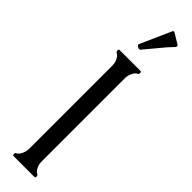

<svg xmlns="http://www.w3.org/2000/svg" viewBox="-365 -1049 1024 1024"><g transform="rotate(45 146.5 -537.5)"><path d="M192.4 -1072.3Q198.7 -1077.6 205.1 -1072.3L262.7 -1037.6Q268.1 -1029.8 262.7 -1022.5Q262.7 -1022.5 230.5 -987.8L141.6 -881.3Q130.9 -869.1 113.3 -888.2Q110.4 -891.1 113.8 -896ZM62.5 -799.8H220.7Q227.1 -799.8 227.1 -791.3Q227.1 -782.7 224.9 -781Q222.7 -779.3 218.8 -777.6Q214.8 -775.9 208.7 -769.8Q202.6 -763.7 195.8 -747.3Q189 -731 189 -714.4V-85.4Q189 -49.8 212.4 -26.4Q214.4 -24.4 220.7 -21.5Q227.1 -18.6 227.1 -9.3Q227.1 0 220.7 0H62.5Q56.2 0 56.2 -8.5Q56.2 -17.1 58.3 -18.8Q60.5 -20.5 64.5 -22.2Q68.4 -23.9 74.5 -30Q80.6 -36.1 87.4 -52.5Q94.2 -68.8 94.2 -85.4V-714.4Q94.2 -750 70.8 -773.4Q68.8 -775.4 62.5 -778.3Q56.2 -781.2 56.2 -790.5Q56.2 -799.8 62.5 -799.8Z"/></g></svg>

Font: Della Respira
Style: Regular
Weight: 500
Version: Version 0.201